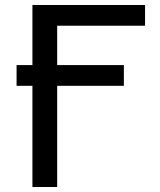

<svg xmlns="http://www.w3.org/2000/svg" viewBox="-20 -749 642 769"><path d="M109.9 -405.3H46.4V-488.3H109.9V-729H561V-646H209V-488.3H476.1V-405.3H209V0H109.9Z"/></svg>

Font: Hack
Style: Regular
Weight: 400
Monospace: yes
Designer: Christopher Simpkins
Foundry: Christopher Simpkins
Version: Version 2.019; ttfautohint (v1.4.1) -l 4 -r 80 -G 350 -x 0 -